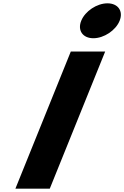

<svg xmlns="http://www.w3.org/2000/svg" viewBox="-20 -1135 747 1155"><path d="M626.5 -1115C562.7 -1115 492 -1068 468.6 -1010C445.1 -952 477.8 -905 541.6 -905C605.4 -905 676.1 -952 699.6 -1010C723 -1068 690.3 -1115 626.5 -1115ZM612.7 -825H405.9L72.6 0H279.4Z"/></svg>

Font: Hussar
Style: BdWideOblFour
Weight: 700
Foundry: Cannot Into Space Fonts
Version: Version 2.00